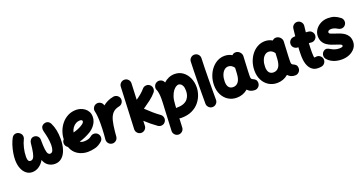

<svg xmlns="http://www.w3.org/2000/svg" viewBox="-43 -1654 5420 2856"><g transform="rotate(-20 2667.0 -226.5)"><path d="M204.1 -533.2Q231.9 -514.6 239.7 -484.9Q247.6 -455.1 232.4 -424.8Q208.5 -377.4 191.4 -308.1Q174.3 -238.8 174.3 -167.5Q174.3 -127 185.1 -108.9Q195.8 -90.8 219.7 -90.8Q246.1 -90.8 263.2 -113.8Q280.3 -136.7 291.5 -189.7Q302.7 -242.7 311.5 -333Q315.4 -369.6 335.9 -391.6Q356.4 -413.6 387.7 -413.6Q421.9 -413.6 445.3 -390.6Q468.8 -367.7 468.8 -334Q468.8 -233.4 475.8 -180.9Q482.9 -128.4 496.1 -109.6Q509.3 -90.8 527.3 -90.8Q561 -90.8 574.2 -125.2Q587.4 -159.7 587.4 -210Q587.4 -263.7 576.4 -324Q565.4 -384.3 552.7 -427.2Q542 -463.4 549.6 -494.9Q557.1 -526.4 592.3 -541.5Q624.5 -555.7 653.6 -544.4Q682.6 -533.2 698.2 -501.5Q750.5 -396 750.5 -247.1Q750.5 -147.5 725.6 -75Q700.7 -2.4 655 36.9Q609.4 76.2 546.4 76.2Q490.7 76.2 444.3 46.4Q397.9 16.6 375 -47.4Q342.8 10.3 293 43.2Q243.2 76.2 188.5 76.2Q134.3 76.2 93.3 43.7Q52.2 11.2 29.3 -46.9Q6.3 -105 6.3 -182.1Q6.3 -234.9 16.8 -294.2Q27.3 -353.5 45.4 -409.4Q63.5 -465.3 86.9 -506.8Q105 -539.6 138.7 -547.1Q172.4 -554.7 204.1 -533.2Z M1294.9 -2Q1242.7 45.4 1182.9 60.8Q1123 76.2 1067.4 76.2Q981.9 76.2 911.4 33.7Q840.8 -8.8 810.1 -95.7Q793 -106 781.7 -123Q770.5 -140.1 769 -161.6Q766.6 -197.8 791 -224.1Q793 -287.1 815.7 -348.9Q838.4 -410.6 880.1 -461.2Q921.9 -511.7 980.5 -542Q1039.1 -572.3 1112.8 -572.3Q1145 -572.3 1179.7 -561.5Q1214.4 -550.8 1244.4 -528.6Q1274.4 -506.3 1293 -472.7Q1311.5 -439 1311.5 -393.1Q1311.5 -352.5 1297.6 -318.8Q1283.7 -285.2 1262.9 -259Q1242.2 -232.9 1221.4 -215.6Q1200.7 -198.2 1187 -189.9Q1142.1 -163.1 1096.2 -142.8Q1050.3 -122.6 1002 -108.9Q1027.3 -90.8 1067.4 -90.8Q1106.4 -90.8 1135.5 -100.3Q1164.6 -109.9 1182.6 -126Q1208.5 -148.9 1243.2 -147.5Q1277.8 -146 1300.8 -120.1Q1323.7 -94.7 1322.3 -59.8Q1320.8 -24.9 1294.9 -2ZM1107.9 -405.3Q1076.2 -405.3 1046.1 -388.2Q1016.1 -371.1 993.7 -340.3Q971.2 -309.6 962.4 -268.6Q1037.6 -287.1 1094.7 -321.3Q1129.4 -341.8 1139.4 -355.7Q1149.4 -369.6 1149.4 -378.9Q1149.4 -405.3 1107.9 -405.3Z M1447.3 83.5Q1437.5 82.5 1428.2 79.1Q1428.2 79.1 1427.7 79.1Q1427.2 78.6 1426.3 78.6Q1393.6 65.9 1379.4 34.2Q1379.4 34.2 1378.9 34.2Q1378.9 33.7 1378.4 32.7Q1369.6 13.2 1372.1 -8.3Q1372.6 -11.2 1372.6 -14.6Q1374 -30.8 1375.5 -47.6Q1377 -64.5 1378.4 -81.1Q1381.3 -122.6 1383.3 -168.7Q1385.3 -214.8 1385.3 -259.8Q1385.3 -320.8 1380.4 -373.8Q1375.5 -426.8 1368.7 -450.2Q1359.4 -482.9 1376 -513.9Q1392.6 -544.9 1425.3 -554.2Q1458 -564 1488.8 -547.4Q1519.5 -530.8 1528.8 -498Q1530.3 -493.7 1531.2 -489.7Q1563 -516.6 1604.2 -536.4Q1645.5 -556.2 1698.7 -566.4Q1732.4 -572.8 1761.7 -553.2Q1791 -533.7 1797.4 -500Q1803.7 -466.3 1784.2 -437Q1764.6 -407.7 1731 -401.4Q1664.1 -388.2 1627.4 -348.4Q1590.8 -308.6 1573.2 -239.7Q1555.7 -170.9 1545.9 -71.3Q1543 -28.3 1539.1 8.3Q1538.1 18.1 1534.7 27.3Q1534.7 27.3 1534.7 27.8Q1534.2 28.3 1534.2 29.3Q1521.5 62 1489.7 76.2Q1489.7 76.2 1489.7 76.7Q1489.3 76.7 1488.3 77.1Q1468.8 85.9 1447.3 83.5Z M2290.5 47.4Q2271 75.7 2236.3 81.3Q2201.7 86.9 2173.8 66.9Q2081.1 1 1997.1 -77.1L1993.7 2Q1992.2 36.1 1966.6 59.6Q1940.9 83 1906.2 81.5Q1872.1 80.1 1848.6 54.2Q1825.2 28.3 1826.7 -5.9L1856 -668.5Q1857.4 -703.1 1883.3 -726.3Q1909.2 -749.5 1943.4 -748Q1978 -746.6 2001.2 -720.9Q2024.4 -695.3 2022.9 -660.6L2011.7 -404.3Q2053.2 -432.6 2090.8 -464.1Q2128.4 -495.6 2154.8 -527.3Q2176.3 -553.7 2211.4 -557.4Q2246.6 -561 2272.9 -539.1Q2299.3 -517.1 2302.7 -482.2Q2306.2 -447.3 2284.7 -420.9Q2244.6 -372.1 2184.3 -326.9Q2124 -281.7 2067.4 -243.2Q2118.2 -194.3 2169.9 -149.4Q2221.7 -104.5 2271 -69.8Q2298.8 -49.8 2304.7 -15.4Q2310.5 19 2290.5 47.4Z M2419.9 294.9Q2385.7 293.5 2362.3 267.6Q2338.9 241.7 2340.3 207.5L2356 -128.4Q2358.9 -176.3 2360.8 -217.5Q2362.8 -258.8 2362.8 -294.4Q2362.8 -342.3 2356.7 -381.6Q2350.6 -420.9 2342.3 -437Q2327.1 -467.8 2338.4 -500.7Q2349.6 -533.7 2380.4 -548.8Q2411.1 -564 2444.3 -553Q2477.5 -542 2492.7 -511.2Q2495.1 -506.8 2497.1 -502Q2533.2 -535.6 2577.1 -554Q2621.1 -572.3 2670.4 -572.3Q2742.2 -572.3 2797.1 -533.4Q2852.1 -494.6 2883.3 -428Q2914.6 -361.3 2914.6 -277.3Q2914.6 -221.7 2894.3 -160.4Q2874 -99.1 2830.1 -45.2Q2786.1 8.8 2715.1 42.5Q2644 76.2 2542.5 76.2Q2527.8 76.2 2514.2 71.3L2507.3 215.3Q2505.9 249.5 2480.2 272.9Q2454.6 296.4 2419.9 294.9ZM2522.9 -118.7 2521.5 -88.4Q2531.7 -90.8 2542.5 -90.8Q2604 -90.8 2644 -107.9Q2684.1 -125 2706.5 -152.8Q2729 -180.7 2738.3 -213.4Q2747.6 -246.1 2747.6 -277.3Q2747.6 -331.1 2734.1 -358.6Q2720.7 -386.2 2702.6 -395.8Q2684.6 -405.3 2670.4 -405.3Q2655.8 -405.3 2632.8 -392.1Q2609.9 -378.9 2586.2 -348.4Q2562.5 -317.9 2544.9 -266.6Q2527.3 -215.3 2524.4 -138.7Q2524.4 -134.3 2523.4 -129.9Q2523.4 -123.5 2522.9 -118.7Z M3049.3 -742.7Q3084 -741.2 3107.2 -715.6Q3130.4 -689.9 3128.9 -655.3Q3126 -593.8 3124.3 -511.5Q3122.6 -429.2 3121.6 -338.4Q3120.6 -247.6 3120.4 -159.7Q3120.1 -71.8 3120.1 0Q3120.1 34.2 3095.5 58.8Q3070.8 83.5 3036.1 83.5Q3002 83.5 2977.3 58.8Q2952.6 34.2 2952.6 0Q2952.6 -72.3 2952.9 -160.2Q2953.1 -248 2954.3 -339.6Q2955.6 -431.2 2957.3 -514.9Q2959 -598.6 2961.9 -663.1Q2963.4 -697.8 2989.3 -720.9Q3015.1 -744.1 3049.3 -742.7Z M3713.9 61.5Q3642.6 61.5 3599.6 12.2Q3523.9 76.2 3424.3 76.2Q3350.1 76.2 3291.7 39.6Q3233.4 2.9 3200 -62.3Q3166.5 -127.4 3166.5 -211.9Q3166.5 -285.6 3189.2 -350.8Q3211.9 -416 3252.2 -465.8Q3292.5 -515.6 3345.9 -543.9Q3399.4 -572.3 3461.4 -572.3Q3523.9 -572.3 3577.1 -541Q3604.5 -570.3 3645.5 -564.5Q3680.2 -559.6 3703.6 -531.5Q3727.1 -503.4 3725.1 -470.2L3713.9 -241.7Q3713.4 -228 3712.6 -208.3Q3711.9 -188.5 3711.7 -170.7Q3711.4 -152.8 3711.9 -143.6Q3712.9 -129.9 3718.3 -118.9Q3723.6 -107.9 3741.7 -101.1Q3761.7 -93.8 3779.8 -76.2Q3797.9 -58.6 3797.9 -22Q3797.9 12.2 3773.2 36.9Q3748.5 61.5 3713.9 61.5ZM3426.8 -90.8Q3477.1 -90.8 3509 -131.6Q3541 -172.4 3545.9 -263.7Q3545.9 -264.2 3545.9 -265.1L3550.3 -351.1Q3512.7 -405.3 3459.5 -405.3Q3422.4 -405.3 3394 -379.4Q3365.7 -353.5 3350.1 -309.1Q3334.5 -264.6 3334.5 -209.5Q3334.5 -150.4 3358.4 -120.6Q3382.3 -90.8 3426.8 -90.8Z M4353 61.5Q4281.7 61.5 4238.8 12.2Q4163.1 76.2 4063.5 76.2Q3989.3 76.2 3930.9 39.6Q3872.6 2.9 3839.1 -62.3Q3805.7 -127.4 3805.7 -211.9Q3805.7 -285.6 3828.4 -350.8Q3851.1 -416 3891.4 -465.8Q3931.6 -515.6 3985.1 -543.9Q4038.6 -572.3 4100.6 -572.3Q4163.1 -572.3 4216.3 -541Q4243.7 -570.3 4284.7 -564.5Q4319.3 -559.6 4342.8 -531.5Q4366.2 -503.4 4364.3 -470.2L4353 -241.7Q4352.5 -228 4351.8 -208.3Q4351.1 -188.5 4350.8 -170.7Q4350.6 -152.8 4351.1 -143.6Q4352.1 -129.9 4357.4 -118.9Q4362.8 -107.9 4380.9 -101.1Q4400.9 -93.8 4418.9 -76.2Q4437 -58.6 4437 -22Q4437 12.2 4412.4 36.9Q4387.7 61.5 4353 61.5ZM4065.9 -90.8Q4116.2 -90.8 4148.2 -131.6Q4180.2 -172.4 4185.1 -263.7Q4185.1 -264.2 4185.1 -265.1L4189.5 -351.1Q4151.9 -405.3 4098.6 -405.3Q4061.5 -405.3 4033.2 -379.4Q4004.9 -353.5 3989.3 -309.1Q3973.6 -264.6 3973.6 -209.5Q3973.6 -150.4 3997.6 -120.6Q4021.5 -90.8 4065.9 -90.8Z M4834 -389.6Q4829.6 -355.5 4802 -334.2Q4774.4 -313 4740.2 -317.4Q4723.6 -319.3 4706.1 -320.8Q4704.1 -284.2 4702.9 -247.3Q4701.7 -210.4 4701.7 -173.3Q4701.7 -140.6 4704.3 -115.7Q4707 -90.8 4713.4 -90.8Q4721.7 -90.8 4734.9 -93.3Q4768.6 -99.6 4797.1 -79.6Q4825.7 -59.6 4832 -26.4Q4838.4 7.3 4818.6 36.4Q4798.8 65.4 4765.1 71.8Q4751.5 74.2 4738.5 75.2Q4725.6 76.2 4713.4 76.2Q4666.5 76.2 4634.8 58.3Q4603 40.5 4583.3 11.7Q4563.5 -17.1 4553 -50.8Q4542.5 -84.5 4538.6 -116.7Q4534.7 -148.9 4534.7 -173.3Q4534.7 -209.5 4535.6 -245.6Q4536.6 -281.7 4538.6 -317.4Q4504.9 -313.5 4477.3 -334.7Q4449.7 -356 4445.8 -390.1Q4441.9 -424.3 4463.1 -451.9Q4484.4 -479.5 4518.6 -483.4Q4534.7 -485.4 4551.3 -486.8Q4554.2 -516.1 4557.4 -545.4Q4560.5 -574.7 4564 -603.5Q4567.9 -637.7 4595.2 -659.2Q4622.6 -680.7 4656.7 -676.8Q4690.9 -672.9 4712.4 -645.5Q4733.9 -618.2 4730 -584Q4727.1 -559.6 4724.4 -535.6Q4721.7 -511.7 4719.2 -487.3Q4741.2 -485.8 4761.7 -483.4Q4795.9 -479 4817.1 -451.4Q4838.4 -423.8 4834 -389.6Z M5300.8 -390.1Q5279.8 -363.3 5247.8 -359.4Q5215.8 -355.5 5184.1 -375Q5158.2 -391.1 5134 -398.2Q5109.9 -405.3 5089.8 -405.3Q5064.5 -405.3 5049.1 -395.8Q5033.7 -386.2 5033.7 -370.6Q5033.7 -353.5 5058.6 -343Q5083.5 -332.5 5119.6 -321.3Q5152.8 -311 5189.9 -297.1Q5227.1 -283.2 5259.5 -261Q5292 -238.8 5312.5 -203.9Q5333 -168.9 5333 -116.7Q5333 -62 5300.5 -18.3Q5268.1 25.4 5212.4 50.8Q5156.7 76.2 5086.9 76.2Q5012.2 76.2 4952.4 50.5Q4892.6 24.9 4856.9 -22.5Q4837.9 -50.8 4845 -85.2Q4852.1 -119.6 4880.4 -138.7Q4908.7 -157.2 4934.1 -149.2Q4959.5 -141.1 4976.6 -129.9Q4999.5 -114.7 5033.4 -102.8Q5067.4 -90.8 5106.9 -90.8Q5128.9 -90.8 5147 -95.7Q5165 -100.6 5165 -112.8Q5165 -129.4 5141.1 -139.4Q5117.2 -149.4 5082 -160.2Q5048.8 -170.4 5011.5 -184.6Q4974.1 -198.7 4940.9 -221.7Q4907.7 -244.6 4887 -280.8Q4866.2 -316.9 4866.2 -371.1Q4866.2 -426.3 4897.5 -472.2Q4928.7 -518.1 4981.2 -545.7Q5033.7 -573.2 5096.2 -573.2Q5157.7 -573.2 5200.2 -556.9Q5242.7 -540.5 5285.6 -507.3Q5313 -486.3 5317.4 -451.9Q5321.8 -417.5 5300.8 -390.1Z"/></g></svg>

Font: Mikhak-DS2-FD Black
Style: Regular
Weight: 900
Designer: Amin Abedi
Version: Version 3.2